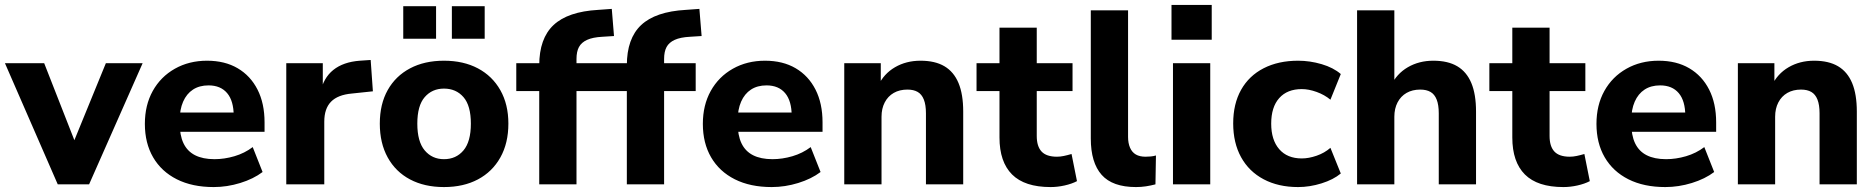

<svg xmlns="http://www.w3.org/2000/svg" viewBox="-31 -747 7599 778"><path d="M203 0 -11 -491H148L286 -139H254L398 -491H547L330 0Z M835 11Q748 11 685.5 -20.5Q623 -52 589.5 -109.5Q556 -167 556 -245Q556 -321 588 -378.5Q620 -436 677.5 -468.5Q735 -501 808 -501Q880 -501 932 -470.5Q984 -440 1012.5 -384Q1041 -328 1041 -251V-213H680V-291H932L916 -277Q916 -338 889.5 -369.5Q863 -401 814 -401Q777 -401 751 -384Q725 -367 711 -335Q697 -303 697 -258V-250Q697 -199 712.5 -166.5Q728 -134 759.5 -118Q791 -102 838 -102Q878 -102 919 -114Q960 -126 993 -151L1033 -50Q996 -22 942.5 -5.5Q889 11 835 11Z M1129 0V-491H1277V-371H1267Q1279 -431 1319.5 -463.5Q1360 -496 1427 -501L1471 -504L1480 -377L1395 -368Q1338 -363 1310.5 -335Q1283 -307 1283 -254V0Z M1768 11Q1689 11 1630.5 -20Q1572 -51 1540 -109Q1508 -167 1508 -246Q1508 -325 1540 -382Q1572 -439 1630.5 -470Q1689 -501 1768 -501Q1847 -501 1905.5 -470Q1964 -439 1996.5 -381.5Q2029 -324 2029 -246Q2029 -167 1996.5 -109Q1964 -51 1905.5 -20Q1847 11 1768 11ZM1768 -102Q1817 -102 1847 -137.5Q1877 -173 1877 -246Q1877 -319 1847 -353.5Q1817 -388 1768 -388Q1720 -388 1690 -353.5Q1660 -319 1660 -246Q1660 -173 1690 -137.5Q1720 -102 1768 -102ZM1800 -590V-722H1933V-590ZM1603 -590V-722H1736V-590Z M2154 0V-378H2061V-491H2198L2154 -451V-482Q2154 -591 2212 -645.5Q2270 -700 2393 -707L2448 -711L2457 -601L2410 -598Q2371 -596 2348 -585.5Q2325 -575 2315 -556.5Q2305 -538 2305 -508V-474L2286 -491H2433V-378H2305V0Z M2509 0V-378H2416V-491H2553L2509 -451V-482Q2509 -591 2567 -645.5Q2625 -700 2748 -707L2803 -711L2812 -601L2765 -598Q2726 -596 2703 -585.5Q2680 -575 2670 -556.5Q2660 -538 2660 -508V-474L2641 -491H2788V-378H2660V0Z M3096 11Q3009 11 2946.5 -20.5Q2884 -52 2850.5 -109.5Q2817 -167 2817 -245Q2817 -321 2849 -378.5Q2881 -436 2938.5 -468.5Q2996 -501 3069 -501Q3141 -501 3193 -470.5Q3245 -440 3273.5 -384Q3302 -328 3302 -251V-213H2941V-291H3193L3177 -277Q3177 -338 3150.5 -369.5Q3124 -401 3075 -401Q3038 -401 3012 -384Q2986 -367 2972 -335Q2958 -303 2958 -258V-250Q2958 -199 2973.5 -166.5Q2989 -134 3020.5 -118Q3052 -102 3099 -102Q3139 -102 3180 -114Q3221 -126 3254 -151L3294 -50Q3257 -22 3203.5 -5.5Q3150 11 3096 11Z M3390 0V-491H3538V-399H3527Q3550 -448 3595.5 -474.5Q3641 -501 3699 -501Q3758 -501 3796 -478.5Q3834 -456 3853 -410.5Q3872 -365 3872 -295V0H3721V-288Q3721 -322 3712.5 -343.5Q3704 -365 3687.5 -374.5Q3671 -384 3646 -384Q3614 -384 3590.5 -370.5Q3567 -357 3554 -332Q3541 -307 3541 -274V0Z M4226 11Q4121 11 4070 -40Q4019 -91 4019 -190V-378H3926V-491H4019V-635H4170V-491H4315V-378H4170V-196Q4170 -154 4189.5 -133Q4209 -112 4252 -112Q4265 -112 4279.5 -115Q4294 -118 4311 -123L4333 -13Q4312 -2 4283 4.5Q4254 11 4226 11Z M4572 11Q4477 11 4433 -38.5Q4389 -88 4389 -186V-705H4540V-192Q4540 -167 4548 -148.5Q4556 -130 4571.5 -121Q4587 -112 4611 -112Q4621 -112 4632 -113Q4643 -114 4653 -117L4651 0Q4632 5 4612.5 8Q4593 11 4572 11Z M4716 -586V-727H4879V-586ZM4722 0V-491H4873V0Z M5229 11Q5149 11 5089.5 -20.5Q5030 -52 4998 -110Q4966 -168 4966 -247Q4966 -326 4998 -383Q5030 -440 5089.5 -470.5Q5149 -501 5229 -501Q5277 -501 5324.5 -487Q5372 -473 5402 -447L5360 -343Q5336 -363 5304 -374.5Q5272 -386 5244 -386Q5185 -386 5152.5 -349.5Q5120 -313 5120 -246Q5120 -180 5152.5 -142.5Q5185 -105 5244 -105Q5272 -105 5304 -116Q5336 -127 5360 -148L5402 -44Q5372 -19 5324 -4Q5276 11 5229 11Z M5468 0V-705H5619V-399H5605Q5628 -448 5673.5 -474.5Q5719 -501 5777 -501Q5836 -501 5874 -478.5Q5912 -456 5931 -410.5Q5950 -365 5950 -295V0H5799V-288Q5799 -322 5790.5 -343.5Q5782 -365 5765.5 -374.5Q5749 -384 5724 -384Q5692 -384 5668.5 -370.5Q5645 -357 5632 -332Q5619 -307 5619 -274V0Z M6304 11Q6199 11 6148 -40Q6097 -91 6097 -190V-378H6004V-491H6097V-635H6248V-491H6393V-378H6248V-196Q6248 -154 6267.5 -133Q6287 -112 6330 -112Q6343 -112 6357.5 -115Q6372 -118 6389 -123L6411 -13Q6390 -2 6361 4.5Q6332 11 6304 11Z M6717 11Q6630 11 6567.5 -20.5Q6505 -52 6471.5 -109.5Q6438 -167 6438 -245Q6438 -321 6470 -378.5Q6502 -436 6559.5 -468.5Q6617 -501 6690 -501Q6762 -501 6814 -470.5Q6866 -440 6894.5 -384Q6923 -328 6923 -251V-213H6562V-291H6814L6798 -277Q6798 -338 6771.5 -369.5Q6745 -401 6696 -401Q6659 -401 6633 -384Q6607 -367 6593 -335Q6579 -303 6579 -258V-250Q6579 -199 6594.5 -166.5Q6610 -134 6641.5 -118Q6673 -102 6720 -102Q6760 -102 6801 -114Q6842 -126 6875 -151L6915 -50Q6878 -22 6824.5 -5.5Q6771 11 6717 11Z M7011 0V-491H7159V-399H7148Q7171 -448 7216.5 -474.5Q7262 -501 7320 -501Q7379 -501 7417 -478.5Q7455 -456 7474 -410.5Q7493 -365 7493 -295V0H7342V-288Q7342 -322 7333.5 -343.5Q7325 -365 7308.5 -374.5Q7292 -384 7267 -384Q7235 -384 7211.5 -370.5Q7188 -357 7175 -332Q7162 -307 7162 -274V0Z"/></svg>

Font: Nunito Sans 12pt ExtraBold
Style: Regular
Weight: 800
Designer: Vernon Adams
Foundry: Vernon Adams
Version: Version 3.101;gftools[0.9.27]